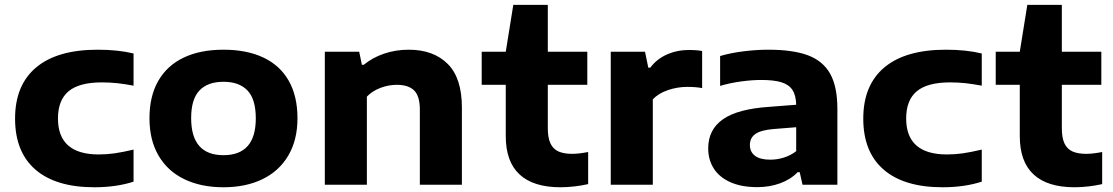

<svg xmlns="http://www.w3.org/2000/svg" viewBox="-20 -760 4578 790"><path d="M42 -272Q42 -410 129 -482.8Q216 -555.5 382 -555.5Q465.5 -555.5 529.5 -540V-407.5Q492.5 -414.5 462 -417.8Q431.5 -421 399 -421Q306 -421 262.2 -384.5Q218.5 -348 218.5 -272.5Q218.5 -124.5 386.5 -124.5Q418.5 -124.5 450.8 -129Q483 -133.5 529.5 -144.5V-12.5Q458 10.5 368.5 10.5Q210 10.5 126 -62Q42 -134.5 42 -272Z M595 -273.5Q595 -364 631.2 -427.2Q667.5 -490.5 735.8 -523Q804 -555.5 899.5 -555.5Q995.5 -555.5 1063.8 -523.2Q1132 -491 1168 -427.8Q1204 -364.5 1204 -273.5Q1204 -184 1166.2 -120Q1128.5 -56 1060 -22.8Q991.5 10.5 899.5 10.5Q807.5 10.5 738.8 -22.5Q670 -55.5 632.5 -119.5Q595 -183.5 595 -273.5ZM1032.5 -273Q1032.5 -351.5 998.5 -387.5Q964.5 -423.5 899.5 -423.5Q834.5 -423.5 800.5 -387.5Q766.5 -351.5 766.5 -274Q766.5 -121.5 899.5 -121.5Q1032.5 -121.5 1032.5 -273Z M1316.5 -547H1458L1469 -493.5H1477Q1512.5 -523 1560.2 -539.2Q1608 -555.5 1661.5 -555.5Q1763.5 -555.5 1822 -497.2Q1880.5 -439 1880.5 -317.5V0H1707.5V-309Q1707.5 -364.5 1684 -387.8Q1660.5 -411 1613 -411Q1578.5 -411 1545.5 -398.5Q1512.5 -386 1489.5 -362.5V0H1316.5Z M2400 -134.5V-2.5Q2374 3.5 2344 7Q2314 10.5 2286 10.5Q2175 10.5 2118 -42Q2061 -94.5 2061 -200V-411H1962V-547H2061L2092 -740H2234V-547H2396.5V-411H2234V-232.5Q2234 -193 2244.8 -170Q2255.5 -147 2277.5 -137Q2299.5 -127 2335 -127Q2360.5 -127 2400 -134.5Z M2493 -547H2634L2647.5 -481.5H2655.5Q2682 -517 2724 -535.8Q2766 -554.5 2817 -554.5Q2845.5 -554.5 2869 -550V-397.5Q2844.5 -402.5 2807 -402.5Q2767.5 -402.5 2728.2 -389.2Q2689 -376 2666 -351V0H2493Z M3425.5 -311.5V0H3282L3270.5 -51.5H3262Q3233 -21.5 3189.8 -5.8Q3146.5 10 3096 10Q3031 10 2985.5 -10.2Q2940 -30.5 2917 -66.5Q2894 -102.5 2894 -149.5Q2894 -227 2955 -269.5Q3016 -312 3146.5 -320.5L3256 -329Q3255 -368 3240.5 -390Q3226 -412 3195.2 -421.5Q3164.5 -431 3111.5 -431Q3074 -431 3028.5 -424.8Q2983 -418.5 2943 -406.5V-529.5Q2987.5 -542.5 3040.2 -549Q3093 -555.5 3141 -555.5Q3242.5 -555.5 3304.2 -532.5Q3366 -509.5 3395.8 -456.5Q3425.5 -403.5 3425.5 -311.5ZM3256 -138V-236.5L3162 -229Q3110 -224.5 3087.8 -208.5Q3065.5 -192.5 3065.5 -163.5Q3065.5 -135 3086.5 -119Q3107.5 -103 3149.5 -103Q3178 -103 3205.8 -111.8Q3233.5 -120.5 3256 -138Z M3532 -272Q3532 -410 3619 -482.8Q3706 -555.5 3872 -555.5Q3955.5 -555.5 4019.5 -540V-407.5Q3982.5 -414.5 3952 -417.8Q3921.5 -421 3889 -421Q3796 -421 3752.2 -384.5Q3708.5 -348 3708.5 -272.5Q3708.5 -124.5 3876.5 -124.5Q3908.5 -124.5 3940.8 -129Q3973 -133.5 4019.5 -144.5V-12.5Q3948 10.5 3858.5 10.5Q3700 10.5 3616 -62Q3532 -134.5 3532 -272Z M4515 -134.5V-2.5Q4489 3.5 4459 7Q4429 10.5 4401 10.5Q4290 10.5 4233 -42Q4176 -94.5 4176 -200V-411H4077V-547H4176L4207 -740H4349V-547H4511.5V-411H4349V-232.5Q4349 -193 4359.8 -170Q4370.5 -147 4392.5 -137Q4414.5 -127 4450 -127Q4475.5 -127 4515 -134.5Z"/></svg>

Font: Encode Sans Expanded
Style: Bold
Weight: 700
Width: 7
Designer: Multiple Designers
Foundry: Impallari Type
Version: Version 2.000